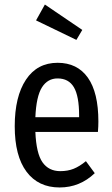

<svg xmlns="http://www.w3.org/2000/svg" viewBox="-20 -815 494 847"><path d="M412 -233H136Q140 -138 167.5 -99Q195 -60 246 -60Q279 -60 305 -70.5Q331 -81 359 -104L398 -51Q332 12 243 12Q149 12 97 -57.5Q45 -127 45 -258Q45 -389 94.5 -463.5Q144 -538 234 -538Q321 -538 367.5 -472.5Q414 -407 414 -279Q414 -257 412 -233ZM329 -305Q329 -391 306 -430Q283 -469 234 -469Q190 -469 165 -429.5Q140 -390 136 -298H329ZM178 -795 343 -683 317 -639 139 -725Z"/></svg>

Font: Fira Sans Extra Condensed
Style: Regular
Weight: 400
Width: 1
Designer: Carrois Corporate & Edenspiekermann AG
Foundry: Carrois Corporate GbR & Edenspiekermann AG
Version: Version 4.203